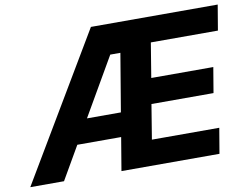

<svg xmlns="http://www.w3.org/2000/svg" viewBox="-100 -837 1224 948"><g transform="rotate(-10 512.0 -363.5)"><path d="M1024.9 -600.5 1046.2 -727.3H410.5L-21.7 0H147.4L243.3 -165.8H463.1L435.4 0H926.8L948.2 -126.8H610.4L638.8 -300.4H949.9L971.2 -427.2H660.2L688.6 -600.5ZM312.9 -285.9 480.8 -576H531.6L483 -285.9Z"/></g></svg>

Font: TID UI
Style: Bold Italic
Weight: 700
Italic angle: -9.39999°
Designer: The TID Project Authors
Foundry: Bakken & Bæck
Version: Version 1.001;hotconv 1.0.109;makeotfexe 2.5.65596